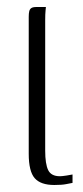

<svg xmlns="http://www.w3.org/2000/svg" viewBox="-20 -525 237 548"><path d="M135 3Q96 3 79 -16.5Q62 -36 62 -86V-477Q62 -487 63.5 -493Q65 -499 69.5 -502Q74 -505 84 -505H111Q111 -504 110 -494.5Q109 -485 109 -468V-95Q109 -57 117.5 -39.5Q126 -22 151 -22Q157 -22 170 -24Q183 -26 187 -27V-3Q181 -2 169 0.5Q157 3 135 3Z"/></svg>

Font: Genos Thin Light
Style: Regular
Weight: 300
Version: Version 1.010